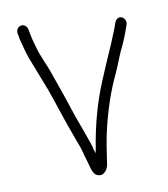

<svg xmlns="http://www.w3.org/2000/svg" viewBox="-81 -756 747 853"><g transform="rotate(-10 292.5 -329.0)"><path d="M50 -654 53 -640C53 -631 57 -621 60 -609C68 -576 77 -544 91 -511C108 -468 122 -430 140 -385C164 -318 192 -228 216 -165C225 -138 238 -110 245 -82C249 -67 251 -56 254 -49C265 -17 267 22 294 28C306 31 314 29 320 23C332 15 340 0 342 -23C349 -70 356 -120 367 -166C387 -252 414 -331 448 -403C463 -434 474 -467 488 -498C505 -531 520 -569 533 -607V-608C540 -625 529 -640 519 -644C503 -651 490 -639 486 -626C476 -596 462 -565 451 -537C429 -487 406 -435 385 -384C348 -297 320 -197 303 -90L299 -70L293 -89C292 -91 292 -93 292 -96C284 -123 272 -154 262 -183C246 -225 230 -270 214 -321C195 -379 180 -417 162 -470C149 -505 129 -545 120 -581C111 -611 106 -631 101 -662C93 -701 45 -690 50 -654ZM262 -183V-184Z"/></g></svg>

Font: Blanket
Style: Light
Weight: 300
Foundry: Cannot Into Space Fonts
Version: Version 0.9